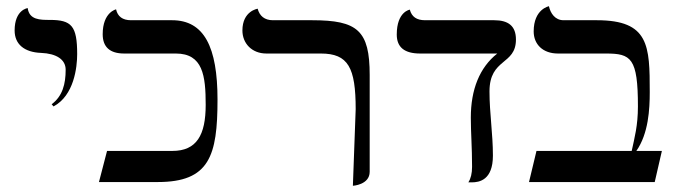

<svg xmlns="http://www.w3.org/2000/svg" viewBox="-20 -585 2168 617"><path d="M152 -243C218 -278 228 -369 228 -411C228 -502 210 -521 140 -521C109 -521 74 -521 69 -559C69 -559 27 -554 27 -487C27 -443 58 -417 112 -415C161 -413 191 -394 191 -361C191 -315 181 -276 146 -250Z M641 -248C641 -151 612 -100 534 -100H324L298 0H487C653 0 679 -84 679 -265C679 -434 636 -520 533 -520H401C374 -520 358 -532 353 -555C353 -555 310 -546 310 -475C310 -434 333 -413 379 -413H545C632 -413 641 -342 641 -248Z M1114 12C1114 12 1168 9 1168 -33V-344C1168 -487 1129 -520 983 -520H857C830 -520 814 -534 808 -557C808 -557 759 -550 759 -487C759 -446 789 -413 836 -413H1011C1099 -413 1123 -368 1123 -234Z M1553 -291C1553 -399 1638 -375 1638 -458C1638 -502 1613 -520 1568 -520H1346C1319 -520 1303 -531 1297 -554C1297 -554 1255 -548 1255 -474C1255 -433 1280 -413 1330 -413H1578C1521 -368 1493 -297 1493 -207C1493 -159 1497 -112 1497 -49C1497 -28 1493 -11 1485 1H1496C1520 1 1564 -6 1564 -85C1564 -155 1553 -222 1553 -291Z M1898 -520H1791C1764 -520 1749 -542 1744 -565C1744 -565 1695 -556 1695 -484C1695 -443 1724 -413 1773 -413H1927C2008 -413 2030 -399 2030 -243C2030 -181 2019 -142 2010 -100H1704L1680 0H2084L2107 -100H2025C2064 -156 2068 -234 2068 -289C2068 -438 2066 -520 1898 -520Z"/></svg>

Font: Libertinus Serif Display
Style: Regular
Weight: 400
Designer: Philipp H. Poll
Foundry: Khaled Hosny
Version: Version 6.1